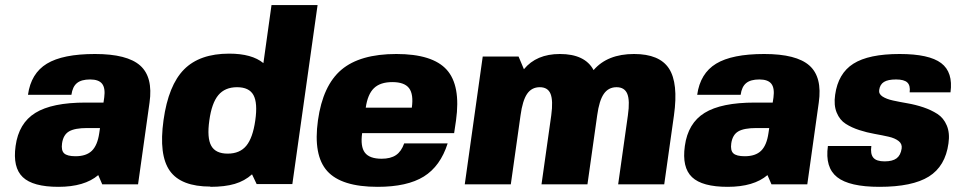

<svg xmlns="http://www.w3.org/2000/svg" viewBox="-20 -721 3740 751"><path d="M41 -149.9Q53.2 -239.3 118.4 -279.5Q183.6 -319.8 314.9 -319.8H384.8L387.7 -339.8Q392.6 -376.5 379.4 -393.3Q366.2 -410.2 332.5 -410.2Q298.3 -410.2 281 -396Q263.7 -381.8 259.3 -350.1H89.4Q101.1 -434.1 163.3 -471.9Q225.6 -509.8 351.6 -509.8Q477.5 -509.8 528.3 -464.6Q579.1 -419.4 564.9 -319.8L520 0H379.9L364.3 -36.1Q310.5 9.8 208.5 9.8Q108.9 9.8 69.1 -28.1Q29.3 -65.9 41 -149.9ZM371.1 -220.2H320.8Q272.5 -220.2 250 -207Q227.5 -193.8 222.7 -160.2Q218.8 -132.3 231 -121.1Q243.2 -109.9 275.4 -109.9Q317.4 -109.9 339.4 -131.3Q361.3 -152.8 368.2 -200.2Z M802.2 9.8 803.2 8.8Q688 8.8 644.3 -52.7Q600.6 -114.3 619.6 -251Q638.7 -387.7 700 -449.5Q761.2 -511.2 876.5 -511.2Q965.3 -511.2 1010.3 -474.1L1042 -701.2H1222.2L1123.5 -1H983.9L965.8 -39.1Q937 -13.2 898.2 -1.7Q859.4 9.8 802.2 9.8ZM798.8 -250Q789.1 -181.6 806.2 -150.9Q823.2 -120.1 870.6 -120.1Q918 -120.1 943.4 -150.9Q968.8 -181.6 978.5 -250Q988.3 -318.4 971.4 -349.1Q954.6 -379.9 907.2 -379.9Q859.9 -379.9 834 -348.9Q808.1 -317.9 798.8 -250Z M1396.5 -200.2Q1389.2 -147.9 1407.2 -124Q1425.3 -100.1 1472.7 -100.1Q1507.8 -100.1 1528.8 -114.3Q1549.8 -128.4 1561 -160.2H1731Q1702.6 -70.8 1637.7 -30.5Q1572.8 9.8 1457 9.8Q1315.4 9.8 1260 -51.8Q1204.6 -113.3 1223.6 -250Q1242.7 -386.7 1315.4 -448.2Q1388.2 -509.8 1530.3 -509.8Q1671.9 -509.8 1727.3 -448.2Q1782.7 -386.7 1763.7 -250L1756.3 -200.2ZM1410.6 -299.8H1590.8Q1598.1 -352.1 1580.1 -376Q1562 -399.9 1514.6 -399.9Q1467.3 -399.9 1442.6 -376Q1418 -352.1 1410.6 -299.8Z M2016.1 -270 1978 0H1797.9L1868.2 -500H2008.3L2029.3 -450.2Q2078.1 -509.8 2169.9 -509.8Q2268.1 -509.8 2301.8 -446.8Q2356 -509.8 2460 -509.8Q2559.6 -509.8 2596.7 -452.9Q2633.8 -396 2616.2 -270L2578.1 0H2397.9L2436 -270Q2444.3 -328.1 2433.6 -354Q2422.9 -379.9 2391.6 -379.9Q2359.9 -379.9 2341.8 -353.8Q2323.7 -327.6 2315.9 -270L2277.8 0H2098.1L2136.2 -270Q2144 -327.6 2133.5 -353.8Q2123 -379.9 2091.3 -379.9Q2059.6 -379.9 2041.7 -353.8Q2023.9 -327.6 2016.1 -270Z M2658.7 -149.9Q2670.9 -239.3 2736.1 -279.5Q2801.3 -319.8 2932.6 -319.8H3002.4L3005.4 -339.8Q3010.3 -376.5 2997.1 -393.3Q2983.9 -410.2 2950.2 -410.2Q2916 -410.2 2898.7 -396Q2881.3 -381.8 2877 -350.1H2707Q2718.8 -434.1 2781 -471.9Q2843.3 -509.8 2969.2 -509.8Q3095.2 -509.8 3146 -464.6Q3196.8 -419.4 3182.6 -319.8L3137.7 0H2997.6L2981.9 -36.1Q2928.2 9.8 2826.2 9.8Q2726.6 9.8 2686.8 -28.1Q2647 -65.9 2658.7 -149.9ZM2988.8 -220.2H2938.5Q2890.1 -220.2 2867.7 -207Q2845.2 -193.8 2840.3 -160.2Q2836.4 -132.3 2848.6 -121.1Q2860.8 -109.9 2893.1 -109.9Q2935.1 -109.9 2957 -131.3Q2979 -152.8 2985.8 -200.2Z M3418.9 -369.1Q3416.5 -353.5 3431.9 -343.5Q3447.3 -333.5 3472.9 -327.9Q3498.5 -322.3 3529.8 -316.9Q3561 -311.5 3591.6 -301.3Q3622.1 -291 3646.5 -275.4Q3670.9 -259.8 3683.3 -230.2Q3695.8 -200.7 3689.9 -160.2Q3677.7 -70.8 3613.3 -30.5Q3548.8 9.8 3419.9 9.8Q3302.2 9.8 3254.4 -28.1Q3206.5 -65.9 3218.3 -149.9H3388.2Q3383.8 -118.7 3396 -104.2Q3408.2 -89.8 3439.9 -89.8Q3471.2 -89.8 3487.1 -101.8Q3502.9 -113.8 3506.8 -140.1Q3509.3 -158.2 3494.9 -169.4Q3480.5 -180.7 3455.8 -186.3Q3431.2 -191.9 3400.9 -197.3Q3370.6 -202.6 3341.1 -212.2Q3311.5 -221.7 3288.1 -236.6Q3264.6 -251.5 3252.7 -280.5Q3240.7 -309.6 3246.6 -350.1Q3258.3 -434.1 3318.1 -471.9Q3377.9 -509.8 3499 -509.8Q3614.3 -509.8 3661.4 -474.1Q3708.5 -438.5 3697.8 -359.9H3538.1Q3541.5 -386.2 3529.1 -398.2Q3516.6 -410.2 3484.9 -410.2Q3453.1 -410.2 3437.5 -400.4Q3421.9 -390.6 3418.9 -369.1Z"/></svg>

Font: Fivo Sans Heavy
Style: Regular
Weight: 900
Designer: Alexander Slobzheninov
Foundry: Alexander Slobzheninov
Version: 1.0